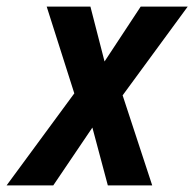

<svg xmlns="http://www.w3.org/2000/svg" viewBox="-68 -564 591 584"><path d="M94 0 213 -176 260 0H395L305 -274L503 -544H360L250 -377L207 -544H74L158 -280L-48 0Z"/></svg>

Font: Noto Sans UI SemiCondensed
Style: Bold Italic
Weight: 700
Width: 4
Designer: Monotype Design Team
Foundry: Monotype Imaging Inc.
Version: 1.001